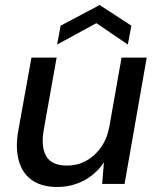

<svg xmlns="http://www.w3.org/2000/svg" viewBox="-20 -731 628 763"><path d="M208 12Q145 12 106.5 -15.5Q68 -43 54.5 -93Q41 -143 52 -208L105 -502H205L154 -216Q142 -148 163.5 -110.5Q185 -73 247 -73Q287 -73 321.5 -91.5Q356 -110 381 -145Q406 -180 415 -230L463 -502H563L475 0H386L393 -86Q363 -40 314 -14Q265 12 208 12ZM207 -554 221 -629 376 -711 502 -629 488 -554 363 -639Z"/></svg>

Font: DM Sans 16pt Medium
Style: Italic
Weight: 500
Italic angle: -10°
Version: Version 4.004;gftools[0.9.30]